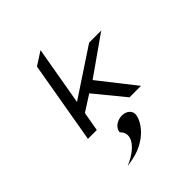

<svg xmlns="http://www.w3.org/2000/svg" viewBox="-255 -809 1288 1288"><g transform="rotate(-45 389.5 -164.5)"><path d="M420 50C376 50 334 78 330 116V118V120C378 166 351 226 289 272C273 283 257 294 238 303L208 317L240 312C394 289 478 188 490 116C496 79 464 50 420 50ZM449 -257 725 -451H610L271 -227L344 -646L249 -585L148 0H232L256 -137L370 -210L542 0H651Z"/></g></svg>

Font: Charger Monospace
Style: Regular
Weight: 400
Designer: Jasper
Foundry: Cannot Into Space Fonts
Version: Version 0.980